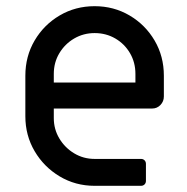

<svg xmlns="http://www.w3.org/2000/svg" viewBox="-20 -601 606 621"><path d="M286 0Q224 0 173 -30.5Q122 -61 92 -112Q62 -163 62 -225V-356Q62 -419 92 -470Q122 -521 173 -551Q224 -581 286 -581Q348 -581 399 -551Q450 -521 480 -470Q510 -419 510 -356V-289Q510 -273 499 -261.5Q488 -250 472 -250H154V-219Q154 -183 172 -153Q190 -123 220 -105Q250 -87 286 -87H436Q443 -87 447.5 -82.5Q452 -78 452 -71V-16Q452 -9 447.5 -4.5Q443 0 436 0ZM154 -334H418V-362Q418 -399 400.5 -429Q383 -459 353 -476.5Q323 -494 286 -494Q250 -494 220 -476.5Q190 -459 172 -429Q154 -399 154 -362Z"/></svg>

Font: Miriam Libre Medium
Style: Regular
Weight: 500
Version: Version 2.000